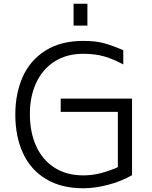

<svg xmlns="http://www.w3.org/2000/svg" viewBox="-20 -991 816 1028"><path d="M62 0ZM687 -463V-53Q627 -19 557 -1Q487 17 426 17Q308 17 226 -32.5Q144 -82 103 -171Q62 -260 62 -378Q62 -490 101.5 -579Q141 -668 223 -720Q305 -772 426 -772Q492 -772 537.5 -759.5Q583 -747 640 -722V-646Q589 -674 539.5 -688.5Q490 -703 426 -703Q337 -703 272.5 -662Q208 -621 174 -548Q140 -475 140 -381Q140 -283 173.5 -209Q207 -135 271.5 -93.5Q336 -52 426 -52Q473 -52 518 -63.5Q563 -75 611 -96V-392H305V-463ZM374 -971H448V-854H374Z"/></svg>

Font: Biryani Light
Style: Regular
Weight: 300
Designer: Dan Reynolds and Mathieu Réguer
Foundry: Dan Reynolds and Mathieu Réguer
Version: Version 1.004; ttfautohint (v1.1) -l 5 -r 5 -G 72 -x 0 -D la